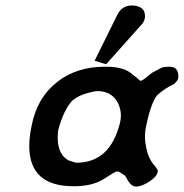

<svg xmlns="http://www.w3.org/2000/svg" viewBox="-20 -681 672 702"><path d="M411 -631Q427 -659 459 -661Q510 -661 510 -623Q510 -620 510 -617Q508 -605 501 -595L368 -446L326 -459ZM468 -1Q454 -6 441 -33Q439 -38 431.5 -42.5Q424 -47 412 -55L411 -53L405 -54Q396 -50 357 -25Q316 0 249 0Q87 0 87 -147Q87 -181 96 -223Q116 -325 190 -382Q259 -436 360 -437Q365 -437 369 -437Q435 -437 464 -409Q478 -399 485.5 -392Q493 -385 494 -385L506 -391L536 -415L570 -433Q578 -437 600 -437Q632 -437 632 -402Q632 -399 632 -396Q629 -384 615 -373Q599 -366 583.5 -355.5Q568 -345 555 -333Q545 -322 534.5 -294.5Q524 -267 515 -223Q510 -202 510 -181Q510 -159 518 -127Q526 -95 552 -67L550 -68Q557 -62 557 -55Q557 -53 556 -51Q553 -35 526 -17Q498 1 479 1Q474 1 470 0ZM193 -206Q191 -191 191 -177Q191 -132 214 -107Q217 -105 222 -100.5Q227 -96 232 -94Q240 -92 248.5 -89Q257 -86 259 -86Q383 -86 419 -233Q422 -246 422 -259Q422 -281 412 -303Q390 -347 338 -348Q320 -348 279 -334H280Q269 -330 260.5 -324.5Q252 -319 245 -314Q213 -280 193 -206Z"/></svg>

Font: New Athena Unicode
Style: Bold Italic
Weight: 700
Designer: J. Rusten 1997; rev. by R. Hancock 2001, 2002, rev. by D. Mastronarde 2002-2021
Foundry: Society for Classical Studies (formerly American Philological Association)
Version: Version 5.008